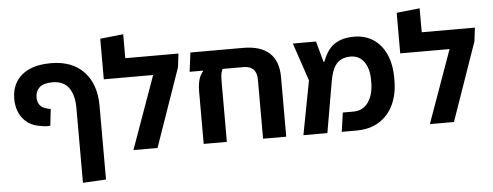

<svg xmlns="http://www.w3.org/2000/svg" viewBox="-57 -915 3224 1255"><g transform="rotate(-5 1555.0 -288.0)"><path d="M439.8 184.5V-306.8Q439.8 -391 405.2 -439.2Q370.8 -487.5 297.5 -487.5Q238.8 -487.5 212.4 -462.6Q186 -437.8 186 -398.2Q186 -370 199.4 -350.1Q212.8 -330.2 239.2 -322.8Q248 -319.5 256.9 -317.1Q265.8 -314.8 272 -314.8L259.8 -205.8Q246.5 -203.5 228.2 -205.1Q210 -206.8 183 -212.2Q116.8 -225 78.5 -275.6Q40.2 -326.2 40.2 -402.8Q40.2 -464.2 69 -511.6Q97.8 -559 155.1 -585.9Q212.5 -612.8 297.5 -612.8Q437.8 -612.8 514.8 -531.1Q591.8 -449.5 591.8 -307.5V176.2Z M786.5 -602.8H1135.5L1124.5 -513.5L945.2 0H787.2L958.2 -477.5H634.5V-743.8L786.5 -760Z M1560 -602.8Q1673.8 -602.8 1731.8 -549.5Q1789.8 -496.2 1789.8 -391.2V0H1637.8V-388.2Q1637.8 -433 1615.6 -455.2Q1593.5 -477.5 1552 -477.5H1414.2Q1409 -469.8 1404.6 -451.2Q1400.2 -432.8 1400.2 -388V0H1248.2V-342.2Q1248.2 -381.8 1255.8 -414.5Q1263.2 -447.2 1286.2 -474.5L1278.2 -482V-602.8ZM1197.5 -477.5 1213.8 -602.8H1494.8V-477.5Z M1902.5 0 1969.8 -353.8 1885.8 -602.8H2037.8L2075.5 -465.8H2080.2Q2094 -502 2111.9 -529.6Q2129.8 -557.2 2154.6 -575.4Q2179.5 -593.5 2212.2 -603Q2245 -612.5 2288 -612.5Q2359 -612.5 2412.4 -578.1Q2465.8 -543.8 2496.1 -478.4Q2526.5 -413 2526.5 -319.5V-306Q2526.5 -215.2 2494 -146.1Q2461.5 -77 2399.9 -38.5Q2338.2 0 2250.2 0H2154.2L2171.8 -125.2H2242.5Q2305.2 -125.2 2339.9 -175.9Q2374.5 -226.5 2374.5 -306V-319.5Q2374.5 -374 2358.9 -410.9Q2343.2 -447.8 2316.8 -466.4Q2290.2 -485 2256.5 -485Q2221 -485 2196.9 -474.2Q2172.8 -463.5 2157.1 -442.6Q2141.5 -421.8 2131.9 -392.9Q2122.2 -364 2116.5 -328L2059.8 0Z M2731.5 -602.8H3080.5L3069.5 -513.5L2890.2 0H2732.2L2903.2 -477.5H2579.5V-743.8L2731.5 -760Z"/></g></svg>

Font: Noto Sans Hebrew Light
Style: Regular
Weight: 100
Version: Version 3.000